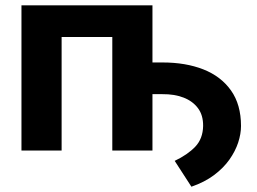

<svg xmlns="http://www.w3.org/2000/svg" viewBox="-20 -566 965 722"><path d="M437.7 -211.9V-331.1H591Q678.1 -331.2 744.6 -305.1Q811.1 -278.9 848.7 -225.8Q886.3 -172.7 886.3 -92.2Q886.3 -62.8 875.7 -30.1Q865 2.5 842.7 34.2Q820.3 65.8 784.9 92.4Q749.5 118.9 699.8 136.1L636.9 38.9Q685.8 15.6 714.4 -14.5Q742.9 -44.6 743.8 -92.2Q744.3 -132.7 724.4 -159.3Q704.5 -185.9 669.8 -199.2Q635.1 -212.4 591 -211.9ZM553.3 -545.9V0H402.3V-426.8H211.7V0H60.7V-545.9Z"/></svg>

Font: GitLab Sans
Style: Regular
Weight: 400
Designer: Rasmus Andersson
Foundry: Modifications by GitLab B.V., manufactured by rsms
Version: Version 4.000;git-c8fb6b7